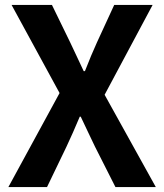

<svg xmlns="http://www.w3.org/2000/svg" viewBox="-20 -760 667 780"><path d="M14 0H171L250 -164C268 -202 285 -241 304 -286H308C330 -241 347 -202 366 -164L449 0H613L405 -375L600 -740H444L374 -588C358 -553 343 -517 325 -471H320C298 -517 282 -553 265 -588L191 -740H27L222 -382Z"/></svg>

Font: Noto Sans CJK JP Bold
Style: Regular
Weight: 700
Designer: Ryoko NISHIZUKA (kana & ideographs); Paul D. Hunt (Latin, Greek & Cyrillic); Wenlong ZHANG (bopomofo); Sandoll Communica
Foundry: Adobe Systems Incorporated
Version: Version 1.004;PS 1.004;hotconv 1.0.82;makeotf.lib2.5.63406